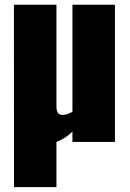

<svg xmlns="http://www.w3.org/2000/svg" viewBox="-20 -598 546 809"><path d="M39.1 190.4 38.6 -578.1H217.8V-150.4Q217.8 -130.9 224.1 -122.1Q230.5 -113.3 246.1 -113.8Q263.2 -114.7 285.2 -127V-578.1H464.4V0H285.2V-43.5Q258.3 -17.6 229.5 -4.9Q225.6 -2.9 217.8 0V190.4Z"/></svg>

Font: Oswald
Style: Heavy
Weight: 800
Designer: Vernon Adams
Foundry: Vernon Adams
Version: 3.0; ttfautohint (v0.95) -l 8 -r 50 -G 200 -x 0 -w "G" -W -c